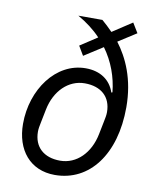

<svg xmlns="http://www.w3.org/2000/svg" viewBox="-85 -819 734 897"><g transform="rotate(10 281.5 -370.5)"><path d="M502 -707 474 -753 381 -692C363 -711 345 -727 330 -740H216C258 -716 295 -688 325 -656L244 -603L270 -559L359 -616C403 -556 428 -486 435 -415L430 -413C411 -470 363 -504 293 -504C152 -504 49 -361 49 -198C49 -74 119 12 236 12C401 12 511 -134 511 -357C511 -491 466 -586 416 -652ZM249 -58C172 -58 124 -101 124 -174C124 -188 127 -202 130 -217L143 -282C161 -372 223 -434 301 -434C378 -434 426 -392 426 -319C426 -305 423 -291 420 -276L407 -211C389 -121 328 -58 249 -58Z"/></g></svg>

Font: Braiins Sans
Style: Italic
Weight: 400
Italic angle: -11.31°
Designer: Mike Abbink, Paul van der Laan, Pieter van Rosmalen, Jiri Chlebus, Lubos Buracinsky
Foundry: Bold Monday, Sudetype
Version: Version 1.000;hotconv 1.0.109;makeotfexe 2.5.65596